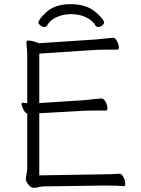

<svg xmlns="http://www.w3.org/2000/svg" viewBox="-20 -894 678 924"><path d="M200 -833Q243 -874 319 -874Q395 -874 438 -837.5Q481 -801 481 -785Q481 -779 471.5 -771.5Q462 -764 453 -764Q444 -764 439 -772Q425 -796 393.5 -811Q362 -826 322.5 -826Q283 -826 251.5 -811Q220 -796 207 -772Q202 -764 193 -764Q184 -764 174.5 -771.5Q165 -779 165 -784Q165 -800 200 -833ZM472 -55Q510 -55 555 -58H556Q566 -58 574.5 -41Q583 -24 583 -11Q583 2 577 2H576Q552 -1 489 -1H473L195 3Q178 3 166.5 6.5Q155 10 142 10Q129 10 116.5 -6Q104 -22 104 -32L111 -80V-347L108 -348Q99 -354 91.5 -369Q84 -384 84 -392Q84 -400 87 -400H88Q97 -398 106 -398H111V-638L107 -690Q107 -699 116 -699Q129 -699 145.5 -693.5Q162 -688 166 -687L167 -686L440 -704Q464 -706 489 -709Q514 -712 526 -712Q534 -712 543 -696Q552 -680 552 -666Q552 -655 544 -655H482Q455 -655 441 -654L169 -636V-398L385 -412Q409 -414 434 -417Q459 -420 470 -420Q479 -420 488 -404Q497 -388 497 -373Q497 -362 489 -362H426Q400 -362 386 -361L169 -349V-50Z"/></svg>

Font: Moon Stars Kai T Light
Style: Regular
Weight: 300
Designer: GuiWonder
Version: Version 1.101